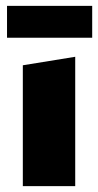

<svg xmlns="http://www.w3.org/2000/svg" viewBox="-20 -636 335 656"><path d="M58 0V-413L237 -442V0ZM4 -507V-616H295V-507Z"/></svg>

Font: Ysabeau Office Black
Style: Regular
Weight: 900
Designer: Christian Thalmann (Catharsis Fonts)
Version: Version 2.001;gftools[0.9.30]; featfreeze: tnum,lnum,ss02